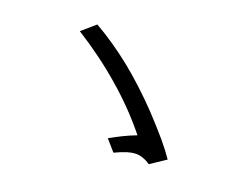

<svg xmlns="http://www.w3.org/2000/svg" viewBox="-88 -843 1175 900"><g transform="rotate(20 500.0 -393.5)"><path d="M195.3 -605.5Q321.3 -526.4 426.8 -434.6Q532.2 -343.8 616.2 -239.3Q583 -226.6 550.8 -210.9Q519.5 -195.3 490.2 -178.7Q505.9 -160.2 538.1 -124Q570.3 -139.6 595.7 -147.5Q622.1 -155.3 641.6 -155.3Q659.2 -155.3 676.8 -148.4Q694.3 -142.6 711.9 -129.9Q737.3 -146.5 788.1 -180.7Q766.6 -212.9 728.5 -258.8Q689.5 -304.7 633.8 -364.3Q543 -459 450.2 -534.2Q357.4 -608.4 261.7 -663.1Q239.3 -643.6 195.3 -605.5Z"/></g></svg>

Font: Aptus Gothic JP
Style: Medium
Weight: 400
Designer: Fuminori Ogawa / Motoya
Version: Version 1